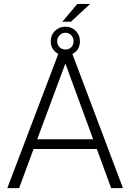

<svg xmlns="http://www.w3.org/2000/svg" viewBox="-20 -965 669 985"><path d="M476.6 -200.7H152.3L78.1 0H17.6L287.6 -710.9H342.8L610.8 0H550.3ZM170.9 -250.5H458L315.4 -639.2ZM376.5 -944.8H442.4L343.8 -853.5H299.8ZM240.2 -752.9Q240.2 -785.2 262 -806.6Q283.7 -828.1 315.9 -828.1Q347.2 -828.1 368.7 -806.6Q390.1 -785.2 390.1 -752.9Q390.1 -720.7 368.7 -700.2Q347.2 -679.7 315.9 -679.7Q283.7 -679.7 262 -700.4Q240.2 -721.2 240.2 -752.9ZM273.4 -752.9Q273.4 -734.9 285.6 -722.9Q297.9 -710.9 315.9 -710.9Q333.5 -710.9 345.5 -722.7Q357.4 -734.4 357.4 -752.9Q357.4 -772 345.5 -784.4Q333.5 -796.9 315.9 -796.9Q297.9 -796.9 285.6 -784.4Q273.4 -772 273.4 -752.9Z"/></svg>

Font: Franko
Style: Light
Weight: 300
Designer: Google
Version: Version 1.200310; 2013